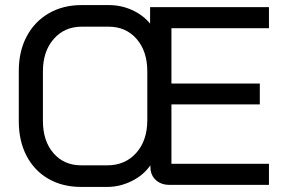

<svg xmlns="http://www.w3.org/2000/svg" viewBox="-20 -728 1123 756"><path d="M54 -250V-449Q54 -526 85 -584.5Q116 -643 172 -675.5Q228 -708 301 -708H408Q457 -708 500 -688.5Q543 -669 571 -635V-700H1039V-617H655V-399H1003V-317H655V-83H1039V0H647Q617 0 597 -16Q577 -32 573 -58L572 -77Q545 -38 498.5 -15Q452 8 402 8H299Q226 8 170.5 -24Q115 -56 84.5 -114.5Q54 -173 54 -250ZM402 -77Q473 -77 516.5 -126Q560 -175 560 -255V-447Q560 -526 518 -574.5Q476 -623 407 -623H302Q234 -623 191.5 -574.5Q149 -526 149 -447V-252Q149 -173 190.5 -125Q232 -77 300 -77Z"/></svg>

Font: Bai Jamjuree Medium
Style: Regular
Weight: 500
Version: Version 1.000; ttfautohint (v1.6)